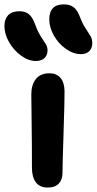

<svg xmlns="http://www.w3.org/2000/svg" viewBox="-68 -866 439 872"><path d="M299.8 -620.1Q265.1 -620.1 231.2 -644Q197.3 -668 176.5 -704.8Q155.8 -741.7 155.8 -777.8Q155.8 -846.2 222.2 -846.2Q249 -846.2 266.4 -833.3Q283.7 -820.3 295.9 -787.1Q306.2 -759.3 320.6 -737.5Q335 -715.8 343 -702.1Q351.1 -688.5 351.1 -669.9Q351.1 -647 337.4 -633.5Q323.7 -620.1 299.8 -620.1ZM95.2 -588.9Q61.5 -588.9 27.8 -613.3Q-5.9 -637.7 -26.9 -674.8Q-47.9 -711.9 -47.9 -748Q-47.9 -779.3 -30.8 -797.1Q-13.7 -814.9 21 -814.9Q46.9 -814.9 63.7 -801Q80.6 -787.1 92.8 -752Q103.5 -722.2 117.9 -700Q132.3 -677.7 140.1 -665Q147.9 -652.3 147.9 -637.2Q147.9 -615.2 133.8 -602.1Q119.6 -588.9 95.2 -588.9ZM148.9 -14.2Q112.3 -14.2 94.7 -38.1Q77.1 -62 77.1 -104Q77.1 -208 75.7 -305.2Q74.2 -402.3 74.2 -437Q74.2 -480.5 94.7 -506.8Q115.2 -533.2 157.2 -533.2Q188.5 -533.2 206.5 -512.5Q224.6 -491.7 225.1 -451.2Q225.6 -414.6 220.7 -264.6Q215.8 -114.7 215.8 -80.1Q215.8 -50.3 199 -32.2Q182.1 -14.2 148.9 -14.2Z"/></svg>

Font: Shantell Sans Bouncy
Style: Regular
Weight: 600
Designer: Stephen Nixon, Anya Danilova, Shantell Martin
Foundry: Arrow Type
Version: Version 1.006;[9816181b4]